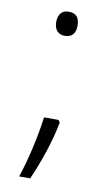

<svg xmlns="http://www.w3.org/2000/svg" viewBox="-79 -574 427 753"><g transform="rotate(10 134.0 -198.0)"><path d="M91 -485C91 -454 107 -437 133 -437C162 -437 176 -454 176 -485C176 -517 162 -533 133 -533C107 -533 91 -517 91 -485ZM167 -108H109C100 -37 78 64 53 137H97C128 67 159 -22 173 -98Z"/></g></svg>

Font: Noto Sans Sinhala UI Light
Style: Regular
Weight: 300
Designer: Jelle Bosma - Monotype Design Team
Foundry: Monotype Imaging Inc.
Version: Version 2.006